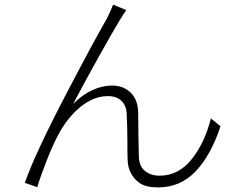

<svg xmlns="http://www.w3.org/2000/svg" viewBox="-20 -786 1040 835"><path d="M515 -721 497 -692Q464 -637 405.5 -532Q347 -427 298 -334Q338 -374 381.5 -394Q425 -414 467 -414Q516 -414 547.5 -384Q579 -354 581 -298Q582 -261 582 -194L584 -103Q586 -62 611 -42Q636 -22 674 -22Q757 -22 814 -94Q871 -166 897 -271L939 -237Q897 -110 830.5 -40.5Q764 29 667 29Q615 29 587 10Q537 -26 535 -91Q534 -117 534 -171Q534 -233 531 -290Q530 -326 508.5 -347Q487 -368 449 -368Q388 -368 331 -322Q274 -276 234 -201Q210 -157 182.5 -86.5Q155 -16 142 28L88 9Q133 -120 273 -387Q394 -618 443 -702Q463 -741 472 -766L529 -742Z"/></svg>

Font: Merged Yaku Han JP Light
Style: Regular
Weight: 300
Designer: Ryoko NISHIZUKA 西塚涼子 (kana, bopomofo & ideographs); Paul D. Hunt (Latin, Greek & Cyrillic); Sandoll Communications 산돌커뮤니
Foundry: Adobe
Version: Version 2.004